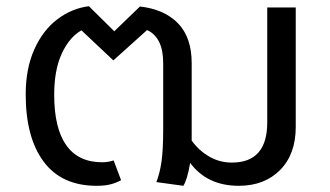

<svg xmlns="http://www.w3.org/2000/svg" viewBox="-20 -588 1065 620"><path d="M935 -564V-178Q935 -90 884.5 -39Q834 12 751 12Q649 12 594 -62Q585 -8 572 12L485 0Q496 -28 501.5 -66Q507 -104 507 -172V-384Q507 -467 455 -491L346 -393L243 -490Q204 -468 179.5 -415Q155 -362 155 -282Q155 -174 194 -119Q233 -64 310 -64Q329 -64 347 -70L371 -6Q354 3 336 7.5Q318 12 292 12Q179 12 121 -66Q63 -144 63 -283Q63 -367 91 -429Q119 -491 165.5 -526Q212 -561 267 -568L349 -487L432 -567Q511 -558 555 -512.5Q599 -467 599 -384V-134Q622 -102 655.5 -82.5Q689 -63 729 -63Q843 -63 843 -193V-564Z"/></svg>

Font: FiraGO
Style: Regular
Weight: 400
Designer: bBox Type
Foundry: bBox Type GmbH
Version: Version 1.001;April 20, 2020;FontCreator 12.0.0.2555 64-bit